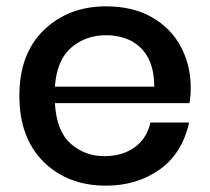

<svg xmlns="http://www.w3.org/2000/svg" viewBox="-20 -578 662 605"><path d="M314 7Q193 7 117 -68.5Q41 -144 41 -276Q41 -409 118.5 -483.5Q196 -558 314 -558Q399 -558 459 -523.5Q519 -489 550 -430.5Q581 -372 581 -302Q581 -274 577 -253H153Q158 -165 202.5 -125.5Q247 -86 309 -86Q366 -86 404.5 -114Q443 -142 454 -192H576Q554 -94 482.5 -43.5Q411 7 314 7ZM466 -305Q466 -411 392 -450Q356 -467 314 -467Q250 -467 204.5 -428Q159 -389 153 -305Z"/></svg>

Font: Ulagadi Sans Medium
Style: Regular
Weight: 500
Designer: Ninad Kale (Devanagari), Jonny Pinhorn (Latin)
Foundry: Indian Type Foundry
Version: Version 3.01;March 29, 2020;FontCreator 12.0.0.2522 64-bit; 